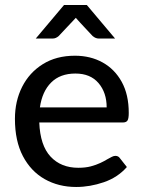

<svg xmlns="http://www.w3.org/2000/svg" viewBox="-20 -738 570 765"><path d="M283.5 7Q213.5 7 158.2 -24.2Q103 -55.5 71.2 -116Q39.5 -176.5 39.5 -264.5Q39.5 -335 68.2 -392Q97 -449 150.8 -482.5Q204.5 -516 278.5 -516Q340.5 -516 388.8 -489.2Q437 -462.5 465 -411.8Q493 -361 493 -288Q493 -265.5 488 -257.8Q483 -250 469.5 -250H136.5Q140 -158.5 181.5 -114Q223 -69.5 292 -69.5Q320.5 -69.5 342 -75.2Q363.5 -81 380 -88.8Q396.5 -96.5 408.5 -104Q418 -109.5 425.8 -113.2Q433.5 -117 439.5 -117Q451.5 -117 457.5 -108L485.5 -72.5Q449 -31 393.8 -12Q338.5 7 283.5 7ZM405 -310Q405 -369 372.5 -407Q340 -445 280.5 -445Q219.5 -445 183.8 -409.2Q148 -373.5 139 -310ZM438.5 -584.5H373Q361 -584.5 349 -594.5Q285.5 -662 282 -667Q278 -662 214 -594.5Q202.5 -584.5 190.5 -584.5H122.5L235 -718H326Z"/></svg>

Font: Verano Sans Medium
Style: Regular
Weight: 500
Designer: Lukasz Dziedzic with Adam Twardoch and Botio Nikoltchev
Foundry: tyPoland Lukasz Dziedzic
Version: Version 3.001;December 28, 2019;FontCreator 12.0.0.2547 64-b